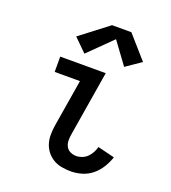

<svg xmlns="http://www.w3.org/2000/svg" viewBox="-141 -879 883 991"><g transform="rotate(20 300.0 -383.0)"><path d="M361 8Q336 8 311 3.5Q286 -1 265.5 -13Q245 -25 230 -43.5Q215 -62 207.5 -85Q200 -108 200 -133.5Q200 -159 204 -185L247 -446H108V-530H358L299 -171Q296 -154 296.5 -136.5Q297 -119 305 -104.5Q313 -90 328.5 -83Q344 -76 361 -76Q377 -76 393 -82.5Q409 -89 421 -101Q433 -113 441 -128Q449 -143 453 -159L546 -136Q536 -106 519 -78.5Q502 -51 477 -30.5Q452 -10 421.5 -1Q391 8 361 8ZM220 -587 150 -656 304 -774H410L519 -650L436 -593L348 -713Z"/></g></svg>

Font: Iosevka Curly Medium Extended
Style: Italic
Weight: 500
Width: 7
Italic angle: -9°
Monospace: yes
Designer: Belleve Invis
Foundry: Belleve Invis
Version: Version 11.1.0; ttfautohint (v1.8.3)